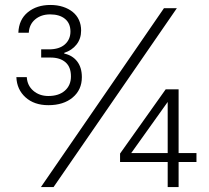

<svg xmlns="http://www.w3.org/2000/svg" viewBox="-20 -754 841 774"><path d="M175 -330Q118 -330 83 -361.5Q48 -393 46 -443H88Q90 -409 114.5 -388Q139 -367 175 -367Q217 -367 241.5 -388.5Q266 -410 266 -446Q266 -484 244 -503Q222 -522 184 -522H146V-555H177Q219 -555 241.5 -575Q264 -595 264 -627Q264 -660 242 -678Q220 -696 182 -696Q146 -696 122 -676Q98 -656 96 -622H54Q56 -675 92 -704.5Q128 -734 183 -734Q211 -734 234 -726.5Q257 -719 273.5 -705.5Q290 -692 298.5 -673Q307 -654 307 -631Q307 -598 288.5 -574.5Q270 -551 239 -541V-538Q272 -531 291 -506.5Q310 -482 310 -443Q310 -392 273 -361Q236 -330 175 -330ZM145 0 641 -721H693L196 0ZM656 0V-369L671 -364L509 -137H772V-101H464V-135L648 -394H700V0Z"/></svg>

Font: Mona Sans ExtraLight Light
Style: Regular
Weight: 300
Version: Version 2.000